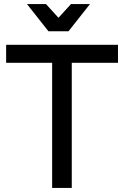

<svg xmlns="http://www.w3.org/2000/svg" viewBox="-20 -919 607 939"><path d="M10 -700H557V-612H331V0H235V-612H10ZM327 -899H420L315 -766H217L112 -899H205L266 -832Z"/></svg>

Font: Montserrat arm2
Style: Regular
Weight: 400
Designer: Julieta Ulanovsky
Foundry: Julieta Ulanovsky
Version: Version 6.000